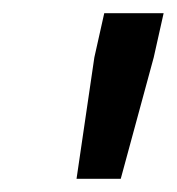

<svg xmlns="http://www.w3.org/2000/svg" viewBox="-20 -708 268 291"><path d="M96 -437 123 -621 138 -688H228L213 -621L163 -437Z"/></svg>

Font: Saira Condensed Medium
Style: Italic
Weight: 500
Width: 3
Italic angle: -12°
Designer: Hector Gatti with collaboration of the Omnibus-Type team
Foundry: Omnibus-Type
Version: Version 1.101